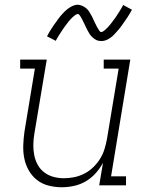

<svg xmlns="http://www.w3.org/2000/svg" viewBox="-20 -781 640 809"><path d="M240 8Q212 8 184.5 1Q157 -6 136 -22.5Q115 -39 101.5 -62.5Q88 -86 82.5 -113Q77 -140 78 -168.5Q79 -197 83 -226L127 -492H65V-530H177L125 -219Q121 -196 120.5 -173Q120 -150 124 -128.5Q128 -107 138.5 -87.5Q149 -68 166 -55Q183 -42 204.5 -36Q226 -30 249 -30Q271 -30 293 -34.5Q315 -39 335.5 -49.5Q356 -60 373 -76.5Q390 -93 402 -112.5Q414 -132 420.5 -153.5Q427 -175 431 -197L480 -492H417V-530H529L448 -38H511V0H398L414 -95Q401 -71 382.5 -50.5Q364 -30 340.5 -16.5Q317 -3 291 2.5Q265 8 240 8ZM407 -608Q401 -608 396 -609Q391 -610 386.5 -612Q382 -614 378 -617Q374 -620 370 -623.5Q366 -627 363 -630.5Q360 -634 357.5 -638Q355 -642 352.5 -646.5Q350 -651 347.5 -655.5Q345 -660 343 -664.5Q341 -669 339 -673Q337 -677 334.5 -682.5Q332 -688 329.5 -692.5Q327 -697 325 -701.5Q323 -706 320.5 -709.5Q318 -713 315 -717.5Q312 -722 308 -722Q304 -722 300 -719.5Q296 -717 293 -714.5Q290 -712 285 -707.5Q280 -703 278 -700.5Q276 -698 274 -696Q272 -694 269.5 -691Q267 -688 265 -685Q263 -682 260.5 -679Q258 -676 255.5 -672.5Q253 -669 250 -665Q247 -661 244.5 -657Q242 -653 239 -648.5Q236 -644 233 -639.5Q230 -635 227 -630Q224 -625 221 -620Q218 -615 215 -609L178 -628Q183 -638 188 -646Q193 -654 198 -662Q203 -670 208 -677Q213 -684 217.5 -690Q222 -696 226 -702Q230 -708 234.5 -713Q239 -718 243 -722.5Q247 -727 253 -733Q259 -739 265 -743.5Q271 -748 278 -752Q285 -756 292.5 -758.5Q300 -761 307 -761Q313 -761 318 -759.5Q323 -758 327.5 -756Q332 -754 336 -751.5Q340 -749 344 -745.5Q348 -742 351 -738.5Q354 -735 356.5 -730.5Q359 -726 361.5 -722Q364 -718 366.5 -713.5Q369 -709 371 -704.5Q373 -700 375 -695.5Q377 -691 379.5 -686Q382 -681 384.5 -676Q387 -671 389 -667Q391 -663 393.5 -659.5Q396 -656 399 -651Q402 -646 406 -646Q410 -646 414 -648.5Q418 -651 421 -653.5Q424 -656 429 -661Q434 -666 436 -668Q438 -670 440 -672.5Q442 -675 444.5 -678Q447 -681 449 -683.5Q451 -686 453.5 -689.5Q456 -693 458.5 -696.5Q461 -700 464 -703.5Q467 -707 469.5 -711.5Q472 -716 475 -720Q478 -724 481 -729Q484 -734 487 -739Q490 -744 493 -749Q496 -754 499 -760L536 -740Q531 -731 526 -722.5Q521 -714 516 -706.5Q511 -699 506 -692Q501 -685 496.5 -678.5Q492 -672 488 -666.5Q484 -661 479.5 -656Q475 -651 471 -646.5Q467 -642 461 -635.5Q455 -629 449 -624.5Q443 -620 436 -616Q429 -612 421.5 -610Q414 -608 407 -608Z"/></svg>

Font: Iosevka Slab XLtExObl
Style: Regular
Weight: 200
Width: 7
Italic angle: -9°
Monospace: yes
Designer: Belleve Invis
Foundry: Belleve Invis
Version: Version 11.1.1; ttfautohint (v1.8.3)